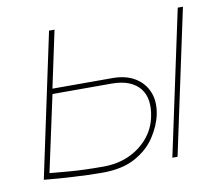

<svg xmlns="http://www.w3.org/2000/svg" viewBox="-63 -573 736 655"><g transform="rotate(-10 305.0 -246.0)"><path d="M485 0H503L610 -501H592ZM331 -303H123L165 -500H146L40 -2Q43 -2 56.5 -0.5Q70 1 91.5 2.5Q113 4 138.5 5.5Q164 7 190.5 8Q217 9 241 9Q310 9 355 -15.5Q400 -40 425 -78Q450 -116 458 -154Q467 -198 453.5 -231.5Q440 -265 408.5 -284Q377 -303 331 -303ZM248 -11Q214 -11 184.5 -12Q155 -13 131.5 -15Q108 -17 90.5 -18.5Q73 -20 63 -21L120 -285H324Q360 -285 384.5 -275Q409 -265 423 -247Q437 -229 440.5 -204.5Q444 -180 438 -151Q430 -110 403.5 -78.5Q377 -47 337.5 -29Q298 -11 248 -11Z"/></g></svg>

Font: Advent Pro Thin
Style: Italic
Weight: 250
Italic angle: -12°
Version: Version 3.000